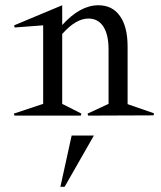

<svg xmlns="http://www.w3.org/2000/svg" viewBox="-20 -442 617 734"><path d="M36.1 -336.9 34.2 -345.2 217.8 -421.9V-346.2Q286.1 -421.9 356 -421.9Q409.7 -421.9 438.7 -380.6Q467.8 -339.4 467.8 -264.2V-43.9L568.8 -8.8L566.9 -1L316.9 0L314.9 -7.8L395 -44.9V-252.9Q395 -310.1 375 -340.6Q355 -371.1 317.9 -371.1Q270 -371.1 217.8 -312V-44.9L291 -7.8L289.1 0H35.2L33.2 -7.8L145 -44.9V-345.2ZM210.9 272 253.9 76.2H338.9L227.1 272Z"/></svg>

Font: Halibut Cnd
Style: Regular
Weight: 400
Width: 3
Designer: Matteo Maggi
Foundry: Collletttivo
Version: Version 3.080 | FøM Fix